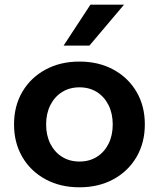

<svg xmlns="http://www.w3.org/2000/svg" viewBox="-20 -781 676 817"><path d="M318 16Q236.3 16 173.3 -18.3Q110.3 -52.6 75 -113.1Q39.7 -173.6 39.7 -251.5Q39.7 -329.9 75 -390.2Q110.3 -450.4 173.3 -484.7Q236.3 -519 318 -519Q400.1 -519 462.9 -484.7Q525.6 -450.4 561 -390.2Q596.3 -329.9 596.3 -251.8Q596.3 -173.7 561 -113.1Q525.6 -52.6 462.9 -18.3Q400.1 16 318 16ZM318.3 -93.6Q360.4 -93.6 392.2 -113.6Q424 -133.6 441.9 -169.3Q459.7 -204.9 459.7 -251.4Q459.7 -297.9 441.9 -333.6Q424 -369.3 392.2 -389.4Q360.4 -409.4 318.3 -409.4Q276.1 -409.4 244.2 -389.4Q212.2 -369.3 194.2 -333.7Q176.3 -298 176.3 -251.5Q176.3 -205 194.2 -169.3Q212.2 -133.7 244.2 -113.6Q276.1 -93.6 318.3 -93.6ZM507.7 -761 360.5 -587H250.7L364.7 -761Z"/></svg>

Font: Wix Madefor Display
Style: Regular
Weight: 400
Designer: Dalton Maag Ltd
Foundry: Dalton Maag Ltd
Version: Version 3.100